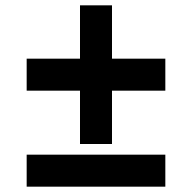

<svg xmlns="http://www.w3.org/2000/svg" viewBox="-20 -580 720 720"><path d="M600 0V120H80V0ZM280 -360V-560H400V-360H600V-240H400V-40H280V-240H80V-360Z"/></svg>

Font: Madhuban Bold
Style: Regular
Weight: 700
Designer: jaikishan Patel
Foundry: MagicType
Version: Version 1.000